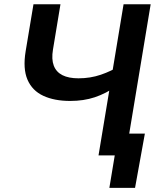

<svg xmlns="http://www.w3.org/2000/svg" viewBox="-20 -748 763 924"><path d="M317.9 -262.2Q241.7 -262.2 188.5 -286.9Q135.3 -311.5 112.3 -364.5Q89.4 -417.5 103.5 -502L141.1 -727.5H271L234.9 -509.3Q227.1 -462.9 238.8 -432.1Q250.5 -401.4 280.5 -386.2Q310.5 -371.1 357.9 -371.1Q414.6 -371.1 465.3 -388.4Q516.1 -405.8 557.1 -432.1L541 -333.5Q489.7 -297.9 436.3 -280Q382.8 -262.2 317.9 -262.2ZM454.1 0 574.7 -727.5H705.1L584.5 0ZM506.3 156.2 532.2 0H491.7L509.3 -105H677.2L629.9 156.2Z"/></svg>

Font: Inter 17pt SemiBold
Style: Italic
Weight: 600
Italic angle: -9.3988°
Version: Version 4.001;git-66647c0bb